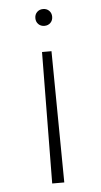

<svg xmlns="http://www.w3.org/2000/svg" viewBox="-50 -683 384 728"><g transform="rotate(-5 142.0 -319.0)"><path d="M119 -595Q110 -604 110 -618Q110 -632 119 -641Q128 -650 142 -650Q156 -650 165 -641Q174 -632 174 -618Q174 -604 165 -595Q156 -586 142 -586Q128 -586 119 -595ZM119 12 124 -488H160L165 12Z"/></g></svg>

Font: Julius Sans One
Style: Regular
Weight: 400
Designer: Luciano Vergara
Foundry: LatinoType
Version: Version 1.001